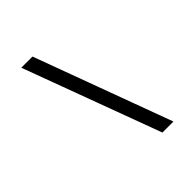

<svg xmlns="http://www.w3.org/2000/svg" viewBox="-201 -823 936 936"><g transform="rotate(-45 267.0 -355.0)"><path d="M184 -710 446 0H370L107 -710Z"/></g></svg>

Font: Raleway
Style: Italic
Weight: 400
Italic angle: -12°
Designer: Matt McInerney, Pablo Impallari, Rodrigo Fuenzalida
Foundry: Matt McInerney, Pablo Impallari, Rodrigo Fuenzalida
Version: Version 4.026